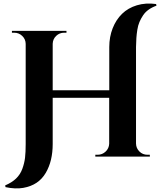

<svg xmlns="http://www.w3.org/2000/svg" viewBox="-20 -872 901 1069"><path d="M737.3 -609.9V-72.8Q737.8 -46.9 756.1 -28.6Q774.4 -10.3 801.3 -10.3H814L814.5 0H510.7V-10.3H523.4Q549.3 -10.3 568.1 -28.1Q586.9 -45.9 587.9 -71.8V-327.6H273.4V-69.8Q273.4 -23.4 263.9 16.8Q254.4 57.1 234.4 91.1Q214.4 125 183.3 145.8Q152.3 166.5 109.1 174.1Q65.9 181.6 10.7 169.9L8.8 160.2Q45.9 144.5 69.3 122.1Q92.8 99.6 104.2 68.4Q115.7 37.1 119.4 6.3Q123 -24.4 123 -69.8V-627.9Q122.6 -653.8 103.8 -671.9Q85 -689.9 59.1 -689.9H46.4V-700.2H350.1V-689.9H337.4Q311.5 -689.9 293 -672.4Q274.4 -654.8 273.4 -628.4V-369.6H588.4V-609.9Q588.4 -666.5 607.2 -714.4Q626 -762.2 659.4 -794.9Q692.9 -827.6 741.9 -842.5Q791 -857.4 849.1 -849.6L851.1 -840.3Q826.2 -831.5 807.4 -818.1Q788.6 -804.7 776.6 -786.6Q764.6 -768.6 756.6 -749.8Q748.5 -731 744.6 -706.3Q740.7 -681.6 739.3 -660.2Q737.8 -638.7 737.3 -609.9Z"/></svg>

Font: Cinzel Decorative Bold
Style: Regular
Weight: 700
Designer: Natanael Gama
Version: Version 1.001;PS 001.001;hotconv 1.0.56;makeotf.lib2.0.21325